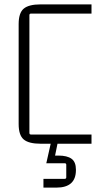

<svg xmlns="http://www.w3.org/2000/svg" viewBox="-20 -655 462 875"><path d="M282 153V96Q282 89 275 89H191L211 0H165Q111 0 88 -19.5Q65 -39 65 -90V-545Q65 -596 88 -615.5Q111 -635 165 -635H397V-593H121Q114 -593 114 -586V-49Q114 -42 121 -42H397V0H242L231 54H246Q286 54 306 68.5Q326 83 326 118V120Q326 200 237 200H178V160H275Q282 160 282 153Z"/></svg>

Font: Gemunu Libre ExtraLight
Style: Regular
Weight: 200
Designer: Puspanada Ekanayake, Sola Matas, Pathum Egodawatta, Kosala Senevirathne
Foundry: mooniak
Version: Version 1.100